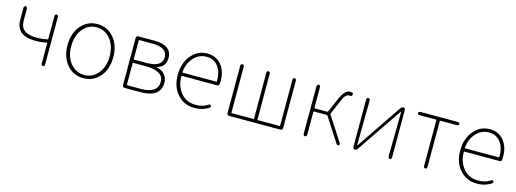

<svg xmlns="http://www.w3.org/2000/svg" viewBox="-10 -1212 5095 1897"><g transform="rotate(15 2538.0 -263.5)"><path d="M410 0Q392 0 392 -24V-229Q392 -234 387 -233Q374 -231 362 -229Q323 -221 279 -221Q175 -221 125 -261Q75 -301 75 -388V-503Q75 -527 93 -527Q110 -527 110 -503V-388Q110 -316 152 -285Q194 -254 285 -254Q334 -254 386 -266Q392 -267 392 -273V-503Q392 -527 410 -527Q427 -527 427 -503V-24Q427 0 410 0Z M661 -59Q591 -136 591 -263Q591 -390 661 -467Q726 -540 825 -540Q924 -540 989 -467Q1059 -390 1059 -263Q1059 -136 989 -59Q924 13 825 13Q726 13 661 -59ZM684.5 -87.5Q740 -20 825 -20Q910 -20 966 -87.5Q1022 -155 1022 -262.5Q1022 -370 966 -438.5Q910 -507 825 -507Q740 -507 684.5 -438.5Q629 -370 629 -262.5Q629 -155 684.5 -87.5Z M1247 0Q1223 0 1223 -24V-503Q1223 -527 1247 -527H1408Q1588 -527 1588 -397Q1588 -309 1507 -284Q1501 -282 1501 -280Q1501 -278 1507 -277Q1548 -268 1577 -239Q1612 -205 1612 -150Q1612 -75 1560 -37.5Q1508 0 1414 0ZM1259 -37Q1259 -32 1264 -32H1403Q1575 -32 1575 -151Q1575 -204 1528.5 -232.5Q1482 -261 1394 -261H1264Q1259 -261 1259 -256ZM1259 -299Q1259 -294 1264 -294H1389Q1550 -294 1550 -394Q1550 -494 1399 -494H1264Q1259 -494 1259 -489Z M1960 13Q1857 13 1790 -60Q1719 -136 1719 -261Q1719 -386 1789 -466Q1854 -540 1946.5 -540Q2039 -540 2092 -476.5Q2145 -413 2145 -309Q2145 -297 2144 -285Q2143 -261 2119 -261H1762Q1757 -261 1757 -256Q1757 -156 1813.5 -88Q1870 -20 1962 -20Q2041 -20 2085 -52Q2105 -66 2114 -52Q2124 -38 2103 -25Q2083 -13 2056 -3Q2012 13 1960 13ZM1757 -299Q1757 -294 1762 -294H2105Q2110 -294 2110 -299Q2110 -399 2066 -453Q2022 -507 1947.5 -507Q1873 -507 1819 -449Q1765 -391 1757 -299Z M2316 0Q2292 0 2292 -24V-503Q2292 -527 2310 -527Q2328 -527 2328 -503V-38Q2328 -33 2333 -33H2554Q2559 -33 2559 -38V-503Q2559 -527 2577 -527Q2594 -527 2594 -503V-38Q2594 -33 2599 -33H2821Q2826 -33 2826 -38V-503Q2826 -527 2844 -527Q2861 -527 2861 -503V-24Q2861 0 2837 0Z M3090 0Q3072 0 3072 -24V-503Q3072 -527 3090 -527Q3108 -527 3108 -503V-296Q3108 -291 3113 -291H3239Q3246 -291 3249 -297L3304 -426Q3333 -495 3361 -520Q3384 -540 3406 -540Q3419 -540 3430 -538Q3441 -536 3438 -518Q3435 -500 3422 -501Q3417 -502 3406 -502Q3392 -502 3386 -496Q3377 -487 3367 -479Q3356 -469 3334 -415L3278 -284Q3275 -277 3279 -271L3436 -29Q3449 -9 3435 0Q3422 9 3409 -11L3253 -253Q3249 -259 3241 -259H3113Q3108 -259 3108 -254V-24Q3108 0 3090 0Z M3598 0Q3580 0 3580 -24V-503Q3580 -527 3598 -527Q3616 -527 3616 -503L3611 -54Q3611 -49 3613.5 -49Q3616 -49 3620 -55L3929 -511Q3940 -527 3958 -527Q3976 -527 3976 -503V-24Q3976 0 3958 0Q3940 0 3940 -24L3946 -473Q3946 -478 3943.5 -478Q3941 -478 3937 -472L3627 -16Q3616 0 3598 0Z M4321 0Q4303 0 4303 -24V-489Q4303 -494 4298 -494H4134Q4110 -494 4110 -511Q4110 -527 4134 -527H4508Q4532 -527 4532 -511Q4532 -494 4508 -494H4343Q4338 -494 4338 -489V-24Q4338 0 4321 0Z M4849 13Q4746 13 4679 -60Q4608 -136 4608 -261Q4608 -386 4678 -466Q4743 -540 4835.5 -540Q4928 -540 4981 -476.5Q5034 -413 5034 -309Q5034 -297 5033 -285Q5032 -261 5008 -261H4651Q4646 -261 4646 -256Q4646 -156 4702.5 -88Q4759 -20 4851 -20Q4930 -20 4974 -52Q4994 -66 5003 -52Q5013 -38 4992 -25Q4972 -13 4945 -3Q4901 13 4849 13ZM4646 -299Q4646 -294 4651 -294H4994Q4999 -294 4999 -299Q4999 -399 4955 -453Q4911 -507 4836.5 -507Q4762 -507 4708 -449Q4654 -391 4646 -299Z"/></g></svg>

Font: Resource Han Rounded KR ExtraLight
Style: Regular
Weight: 250
Designer: Cyano Hao (round all glyphs); Ryoko NISHIZUKA 西塚涼子 (kana, bopomofo & ideographs); Paul D. Hunt (Latin, Greek & Cyrillic)
Foundry: Cyano Hao
Version: 0.990